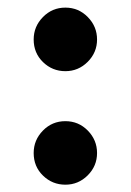

<svg xmlns="http://www.w3.org/2000/svg" viewBox="-20 -493 349 512"><path d="M69.8 -387.7Q69.8 -422.4 94.5 -447.5Q119.1 -472.7 154.3 -472.7Q189.5 -472.7 214.1 -447.5Q238.8 -422.4 238.8 -387.7Q238.8 -353 213.9 -328.1Q189 -303.2 154.3 -303.2Q119.6 -303.2 94.7 -327.4Q69.8 -351.6 69.8 -387.7ZM69.8 -85Q69.8 -119.6 94.5 -144.8Q119.1 -169.9 154.3 -169.9Q189.5 -169.9 214.1 -144.8Q238.8 -119.6 238.8 -85Q238.8 -50.3 213.9 -25.4Q189 -0.5 154.3 -0.5Q119.6 -0.5 94.7 -24.7Q69.8 -48.8 69.8 -85Z"/></svg>

Font: Vazir FD-UI
Style: Bold-FD-UI
Weight: 700
Designer: Saber Rastikerdar
Foundry: Saber Rastikerdar
Version: Version 30.0.0